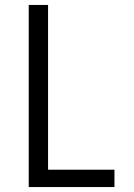

<svg xmlns="http://www.w3.org/2000/svg" viewBox="-20 -755 540 775"><path d="M96 0V-735H174V-70H442V0Z"/></svg>

Font: Iosevka Term
Style: Regular
Weight: 400
Monospace: yes
Designer: Belleve Invis
Foundry: Belleve Invis
Version: Version 30.0.1